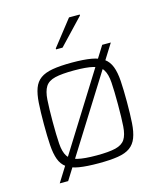

<svg xmlns="http://www.w3.org/2000/svg" viewBox="-118 -828 815 969"><g transform="rotate(-15 289.5 -343.5)"><path d="M73 55 461 -565H506L117 55ZM290 8Q228 8 188 1.5Q148 -5 124.5 -22Q101 -39 90 -69Q79 -99 76 -144.5Q73 -190 73 -254Q73 -319 76 -364.5Q79 -410 90 -440Q101 -470 124.5 -487Q148 -504 188 -511Q228 -518 290 -518Q351 -518 391 -511Q431 -504 454.5 -487Q478 -470 489.5 -440Q501 -410 504 -364.5Q507 -319 507 -254Q507 -190 504 -144.5Q501 -99 489.5 -69Q478 -39 454.5 -22Q431 -5 391 1.5Q351 8 290 8ZM290 -33Q354 -33 389 -41.5Q424 -50 439 -73Q454 -96 457 -140Q460 -184 460 -254Q460 -325 457 -369Q454 -413 439 -436.5Q424 -460 389 -468.5Q354 -477 290 -477Q226 -477 190.5 -468.5Q155 -460 140 -436.5Q125 -413 122 -369Q119 -325 119 -254Q119 -184 122 -140Q125 -96 140 -73Q155 -50 190.5 -41.5Q226 -33 290 -33ZM230 -603V-608L335 -742H391V-737L264 -603Z"/></g></svg>

Font: Saira Thin ExtraLight
Style: Regular
Weight: 250
Version: Version 1.101